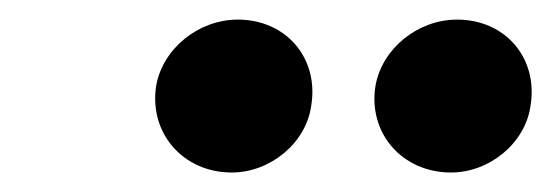

<svg xmlns="http://www.w3.org/2000/svg" viewBox="-20 -789 557 194"><path d="M214.1 -614.7C253.2 -614.7 289.1 -644.5 294.4 -681.8C302.6 -729.8 269.5 -769.2 220.2 -769.2C180.8 -769.2 144.5 -740.1 137.8 -702.4C130.3 -654.8 164.8 -614.7 214.1 -614.7ZM435.7 -614.7C474.8 -614.7 510.7 -644.5 516 -681.8C524.1 -729.8 491.1 -769.2 441.8 -769.2C402.3 -769.2 366.1 -740.1 359.4 -702.4C351.6 -654.5 386.4 -614.7 435.7 -614.7Z"/></svg>

Font: TID UI Extra Bold
Style: Italic
Weight: 800
Italic angle: -9.39999°
Designer: The TID Project Authors
Foundry: Bakken & Bæck
Version: Version 1.001;hotconv 1.0.109;makeotfexe 2.5.65596